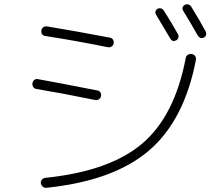

<svg xmlns="http://www.w3.org/2000/svg" viewBox="-20 -850 1040 903"><path d="M171.9 11.7Q170.9 2 177.2 -5.4Q183.6 -12.7 194.3 -13.7Q496.1 -44.9 648.9 -174.8Q801.8 -304.7 853.5 -577.1Q854.5 -586.9 863.3 -592.3Q872.1 -597.7 881.8 -595.7Q891.6 -594.7 897.5 -586.4Q903.3 -578.1 901.4 -568.4Q846.7 -283.2 679.7 -141.1Q512.7 1 198.2 33.2Q188.5 34.2 181.2 27.8Q173.8 21.5 171.9 11.7ZM808.6 -660.2Q791 -651.4 781.2 -668Q753.9 -714.8 713.9 -781.2Q709 -788.1 711.4 -796.4Q713.9 -804.7 720.7 -808.6Q728.5 -812.5 736.8 -810.5Q745.1 -808.6 750 -800.8Q784.2 -748 817.4 -688.5Q821.3 -680.7 818.8 -672.4Q816.4 -664.1 808.6 -660.2ZM848.6 -827.1Q856.4 -831.1 865.2 -829.1Q874 -827.1 878.9 -819.3Q916 -759.8 947.3 -702.1Q951.2 -694.3 949.2 -686Q947.3 -677.7 939.5 -673.8Q921.9 -665 910.2 -682.6Q877 -742.2 841.8 -798.8Q832 -816.4 848.6 -827.1ZM151.4 -431.6Q141.6 -432.6 136.2 -440.9Q130.9 -449.2 132.8 -459Q133.8 -468.8 142.1 -474.6Q150.4 -480.5 160.2 -477.5Q227.5 -465.8 436.5 -424.8Q446.3 -423.8 451.7 -416Q457 -408.2 455.1 -397.9Q453.1 -387.7 444.8 -382.8Q436.5 -377.9 426.8 -379.9Q268.6 -412.1 151.4 -431.6ZM514.6 -646.5Q513.7 -637.7 505.4 -631.8Q497.1 -626 487.3 -627.9Q337.9 -658.2 193.4 -680.7Q171.9 -683.6 174.8 -707Q175.8 -716.8 184.1 -722.2Q192.4 -727.5 202.1 -725.6Q338.9 -703.1 497.1 -672.9Q505.9 -671.9 511.2 -663.6Q516.6 -655.3 514.6 -646.5Z"/></svg>

Font: Rounded Mgen+ 1m light
Style: Regular
Weight: 200
Designer: [Source Han Sans]
Ryoko NISHIZUKA  (kana & ideographs); Paul D. Hunt (Latin, Greek & Cyrillic); Wenlong ZHANG  (bopomofo
Version: Version 1.059.20150602